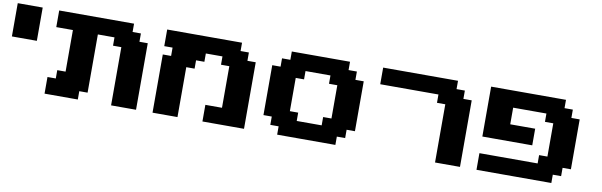

<svg xmlns="http://www.w3.org/2000/svg" viewBox="-44 -1023 4457 1421"><g transform="rotate(10 2184.5 -312.5)"><path d="M0 -375H187.5V-625H0Z M811.5 0H999V-500H936.5V-562.5H874V-625H311.5V-500H436.5V-187.5H374V-125H311.5V0H561.5V-62.5H624V-500H749V-437.5H811.5Z M1498 0H1810.5V-500H1748V-562.5H1685.5V-625H1123V-500H1185.5V-437.5H1123V0H1310.5V-375H1373V-437.5H1435.5V-500H1560.5V-437.5H1623V-125H1498Z M2059.6 0H2497.1V-62.5H2559.6V-125H2622.1V-500H2559.6V-562.5H2497.1V-625H2059.6V-562.5H1997.1V-500H1934.6V-125H1997.1V-62.5H2059.6ZM2372.1 -125H2184.6V-187.5H2122.1V-437.5H2184.6V-500H2372.1V-437.5H2434.6V-187.5H2372.1Z M3246.1 0H3433.6V-500H3371.1V-562.5H3308.6V-625H2746.1V-500H3183.6V-437.5H3246.1Z M3557.6 0H4120.1V-62.5H4182.6V-125H4245.1V-500H4182.6V-562.5H4120.1V-625H3557.6V-250H3932.6V-375H3745.1V-500H3995.1V-437.5H4057.6V-187.5H3995.1V-125H3557.6Z"/></g></svg>

Font: Faithful 32x
Style: Semibold
Weight: 400
Foundry: Faithful Resource Pack
Version: Version 1.0; January 27, 2023